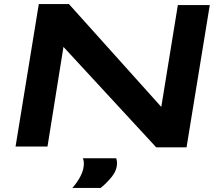

<svg xmlns="http://www.w3.org/2000/svg" viewBox="-20 -725 1092 950"><path d="M57 0 172 -705H321L778 -196L860 -700H1018L903 4H753L294 -493L215 0ZM390 58H555Q559 71 559 81Q559 117 534 148.5Q509 180 478 205H338Q362 178 378.5 146.5Q395 115 395 83Q395 69 390 58Z"/></svg>

Font: Georama ExtraExtended SemiBold
Style: Italic
Weight: 600
Width: 8
Italic angle: -9°
Designer: Jean-Baptiste Levee
Foundry: Production Type
Version: Version 1.000